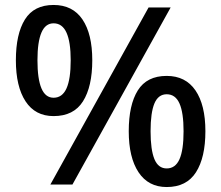

<svg xmlns="http://www.w3.org/2000/svg" viewBox="-20 -744 892 774"><path d="M196 -724Q273 -724 312.5 -665.5Q352 -607 352 -501Q352 -395 314.5 -335.5Q277 -276 196 -276Q122 -276 83 -335.5Q44 -395 44 -501Q44 -607 80.5 -665.5Q117 -724 196 -724ZM196 -650Q163 -650 147 -612.5Q131 -575 131 -501Q131 -426 147 -388Q163 -350 196 -350Q231 -350 248 -387.5Q265 -425 265 -501Q265 -575 248 -612.5Q231 -650 196 -650ZM668 -714 272 0H183L579 -714ZM652 -438Q728 -438 768 -379.5Q808 -321 808 -215Q808 -109 770 -49.5Q732 10 652 10Q578 10 538.5 -49.5Q499 -109 499 -215Q499 -321 535.5 -379.5Q572 -438 652 -438ZM652 -364Q618 -364 602.5 -327Q587 -290 587 -215Q587 -140 602.5 -102.5Q618 -65 652 -65Q687 -65 703.5 -102Q720 -139 720 -215Q720 -290 703.5 -327Q687 -364 652 -364Z"/></svg>

Font: Noto Sans Thai Medium
Style: Regular
Weight: 500
Designer: Monotype Design Team
Foundry: Monotype Imaging Inc.
Version: Version 2.001